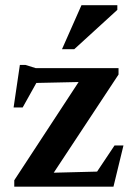

<svg xmlns="http://www.w3.org/2000/svg" viewBox="-20 -700 500 720"><path d="M33.5 0V-24L294.5 -422.5L348.5 -394L72 -388L139.5 -430.5L65 -297H31L54.5 -456.5H75.5L114 -444.5H424.5V-420.5L160.5 -20.5L109.5 -50.5L363.5 -57L319 -19L409.5 -154.5H443L405.5 0ZM212.5 -515.5 285.5 -680.5H420V-663L258.5 -515.5Z"/></svg>

Font: Newsreader 16pt SemiBold
Style: Regular
Weight: 600
Designer: Hugues Gentile
Foundry: Production Type
Version: Version 1.003